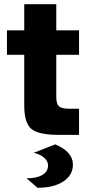

<svg xmlns="http://www.w3.org/2000/svg" viewBox="-20 -640 419 911"><path d="M242 45Q326 80 326 141Q326 191 280.5 221Q235 251 158 251L106 206Q154 206 181 190Q208 174 208 145Q208 125 189.5 108.5Q171 92 140 85ZM247 -180Q247 -147 260 -135.5Q273 -124 311 -124H355V0H259Q162 0 128.5 -28.5Q95 -57 95 -140V-380H13V-496H95V-620H247V-496H355V-380H247Z"/></svg>

Font: Atkinson Hyperlegible Pro
Style: Bold
Weight: 700
Designer: Elliott Scott, Megan Eiswerth, Linus Boman, Theodore Petrosky, Jacob Perez
Foundry: Braille Institute
Version: Version 1.5.1